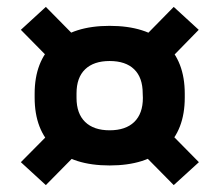

<svg xmlns="http://www.w3.org/2000/svg" viewBox="-20 -583 637 557"><path d="M298 -103Q192.5 -103 136.5 -154.2Q80.5 -205.5 80.5 -300V-311Q80.5 -405.5 136.8 -456.8Q193 -508 298 -508Q404 -508 460 -456.8Q516 -405.5 516 -311V-300Q516 -205.5 459.8 -154.2Q403.5 -103 298 -103ZM298 -205Q344.5 -205 369.5 -229.2Q394.5 -253.5 394.5 -299L394 -312Q394 -358 369.2 -382Q344.5 -406 298 -406Q252 -406 227 -382Q202 -358 202 -312V-299Q202 -253.5 227 -229.2Q252 -205 298 -205ZM448.5 -222.5 557 -112.5 484 -46 374.5 -157ZM220.5 -155 113 -46 40.5 -112.5 151.5 -224.5ZM142.5 -393 40.5 -496.5 113 -563 219 -455.5ZM377 -454 484 -563 556.5 -496.5 449.5 -387Z"/></svg>

Font: Anek Gujarati SemiExpanded SemiBold
Style: Regular
Weight: 600
Width: 6
Designer: Mrunmayee Ghaisas (Gujarati), Yesha Goshar (Latin)
Foundry: Ek Type
Version: Version 1.003